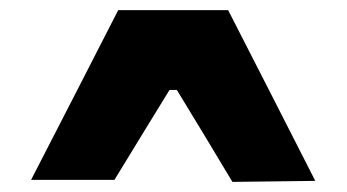

<svg xmlns="http://www.w3.org/2000/svg" viewBox="-20 -709 686 380"><path d="M440 -349Q412.5 -395 385 -440.5Q357.5 -486 330 -531H315.5Q288.5 -487 261 -442.2Q233.5 -397.5 206.5 -353H41.5Q84.5 -437 127.8 -520.8Q171 -604.5 214 -689H431.5Q474.5 -604.5 518 -519.8Q561.5 -435 604 -351Z"/></svg>

Font: Commissioner Thin ExtraBold
Style: Regular
Weight: 800
Version: Version 1.000